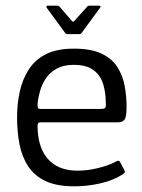

<svg xmlns="http://www.w3.org/2000/svg" viewBox="-20 -649 500 675"><path d="M40 -237Q40 -284 49.5 -327Q59 -370 81 -404.5Q103 -439 141.5 -458.5Q180 -478 240 -478Q301 -478 338 -460Q375 -442 393.5 -412Q412 -382 418.5 -346Q425 -310 425 -274Q425 -237 417.5 -228Q410 -219 395 -219H122Q119 -219 115.5 -217Q112 -215 112 -206Q112 -160 127 -124.5Q142 -89 173.5 -69Q205 -49 253 -49Q286 -49 322 -57.5Q358 -66 382 -78Q390 -83 395 -84Q400 -85 404 -76L417 -51Q420 -45 418.5 -42.5Q417 -40 411 -36Q379 -15 333.5 -4.5Q288 6 241 6Q179 6 140 -12.5Q101 -31 79 -64.5Q57 -98 48.5 -142Q40 -186 40 -237ZM352 -286Q352 -322 343 -352.5Q334 -383 309.5 -402Q285 -421 238 -421Q204 -421 180 -408Q156 -395 142 -374.5Q128 -354 121 -329.5Q114 -305 112 -283Q112 -273 113.5 -269.5Q115 -266 123 -266H335Q345 -266 349 -269Q353 -272 352 -286ZM217 -529Q213 -529 210 -532L144 -622Q143 -625 143.5 -627Q144 -629 147 -629H182Q187 -629 189 -626L233 -575Q237 -571 241 -575L287 -626Q289 -629 294 -629H329Q333 -629 333.5 -627Q334 -625 332 -622L266 -532Q264 -529 259 -529Z"/></svg>

Font: Glory
Style: Regular
Weight: 400
Designer: Robert Leuschke
Foundry: Robert Leuschke
Version: Version 1.011